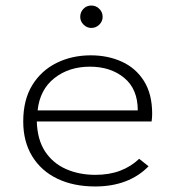

<svg xmlns="http://www.w3.org/2000/svg" viewBox="-20 -664 640 694"><path d="M324 10Q246 10 187.5 -18Q129 -46 96.5 -99Q64 -152 64 -225Q64 -303 96.5 -356Q129 -409 184.5 -436.5Q240 -464 308 -464Q370 -464 420.5 -441Q471 -418 500.5 -371Q530 -324 530 -253Q530 -245 529.5 -239Q529 -233 528 -225H113Q115 -159 143 -116.5Q171 -74 218.5 -53Q266 -32 325 -32Q375 -32 414.5 -47Q454 -62 483 -90L517 -63Q482 -27 433.5 -8.5Q385 10 324 10ZM116 -265H478Q478 -342 429 -382.5Q380 -423 305 -423Q229 -423 176.5 -381.5Q124 -340 116 -265ZM310 -563Q294 -563 282 -575Q270 -587 270 -603Q270 -620 281.5 -632Q293 -644 310 -644Q327 -644 339 -632Q351 -620 351 -603Q351 -587 339 -575Q327 -563 310 -563Z"/></svg>

Font: Inconsolata Expanded Light
Style: Regular
Weight: 300
Width: 7
Monospace: yes
Designer: Raph Levien, Cyreal, Brenton Simpson
Foundry: Raph Levien, Cyreal, Google
Version: Version 3.001; ttfautohint (v1.8.2.53-6de2)